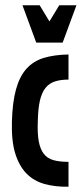

<svg xmlns="http://www.w3.org/2000/svg" viewBox="-20 -699 309 726"><path d="M239 -398Q209 -398 187.5 -391Q166 -384 152 -366.5Q138 -349 131 -319Q124 -289 123 -242Q121 -195 126.5 -165Q132 -135 145.5 -117.5Q159 -100 182 -93.5Q205 -87 239 -87V7Q190 8 149.5 -3Q109 -14 81 -42Q53 -70 38 -117.5Q23 -165 25 -239Q27 -312 40.5 -361Q54 -410 80 -439Q106 -468 145.5 -480Q185 -492 239 -493ZM130 -679 167 -618 204 -679H269L217 -538H117L65 -679Z"/></svg>

Font: Osterbar
Style: Regular
Weight: 500
Width: 3
Designer: Peter Wiegel, Basierend auf Erbar schmal-halbfette Grotesk v. Jacob Erbar
Foundry: Peter Wiegel
Version: Version 1.0